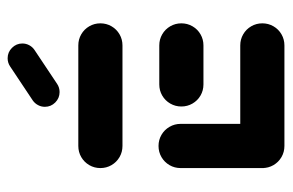

<svg xmlns="http://www.w3.org/2000/svg" viewBox="-146 -590 736 483"><g transform="rotate(-90 221.5 -348.0)"><path d="M40.7 -51.9V-261.1Q40.7 -276.3 48.1 -289.1Q55.6 -301.9 68.3 -309.3Q81.1 -316.7 96.3 -316.7Q111.5 -316.7 124.3 -309.3Q137 -301.9 144.4 -289.1Q151.9 -276.3 151.9 -261.1V-51.9ZM404.8 -55.6Q404.8 -40.4 397.4 -27.6Q390 -14.8 377.2 -7.4Q364.4 0 349.3 0H96.3Q81.1 0 68.3 -7.4Q55.6 -14.8 48.1 -27.6Q40.7 -40.4 40.7 -55.6Q40.7 -70.7 48.1 -83.5Q55.6 -96.3 68.3 -103.7Q81.1 -111.1 96.3 -111.1H349.3Q364.4 -111.1 377.2 -103.7Q390 -96.3 397.4 -83.5Q404.8 -70.7 404.8 -55.6ZM195.6 -259.3Q195.6 -274.4 203 -287.2Q210.4 -300 223.1 -307.4Q235.9 -314.8 251.1 -314.8H349.3Q364.4 -314.8 377.2 -307.4Q390 -300 397.4 -287.2Q404.8 -274.4 404.8 -259.3Q404.8 -244.1 397.4 -231.3Q390 -218.5 377.2 -211.1Q364.4 -203.7 349.3 -203.7H251.1Q235.9 -203.7 223.1 -211.1Q210.4 -218.5 203 -231.3Q195.6 -244.1 195.6 -259.3ZM40.7 -463Q40.7 -478.1 48.1 -490.9Q55.6 -503.7 68.3 -511.1Q81.1 -518.5 96.3 -518.5H349.3Q364.4 -518.5 377.2 -511.1Q390 -503.7 397.4 -490.9Q404.8 -478.1 404.8 -463Q404.8 -447.8 397.4 -435Q390 -422.2 377.2 -414.8Q364.4 -407.4 349.3 -407.4H96.3Q81.1 -407.4 68.3 -414.8Q55.6 -422.2 48.1 -435Q40.7 -447.8 40.7 -463ZM231.9 -565.6Q216.7 -565.6 205.7 -576.5Q194.8 -587.4 194.8 -602.6Q194.8 -611.9 199.1 -619.8Q203.3 -627.8 210.7 -633L296.3 -690Q305.6 -696.3 317 -696.3Q332.2 -696.3 343.1 -685.4Q354.1 -674.4 354.1 -659.3Q354.1 -650 349.8 -642Q345.6 -634.1 338.1 -628.9L252.6 -571.9Q243.3 -565.6 231.9 -565.6Z"/></g></svg>

Font: 26F Galaxy Sans Black
Style: Regular
Weight: 900
Designer: C₂₉H₂₅N₃O₅
Version: Version 1.100